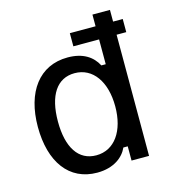

<svg xmlns="http://www.w3.org/2000/svg" viewBox="-103 -751 756 847"><g transform="rotate(-15 275.0 -327.5)"><path d="M237.5 12.5C314.2 12.5 359.2 -25 376.7 -65H396.7V0H476.7V-553.3H520.8V-613.3H476.7V-666.7H396.7V-613.3H279.2V-553.3H396.7V-440H376.7C354.2 -483.3 311.7 -512.5 241.7 -512.5C111.7 -512.5 35.8 -409.2 35.8 -250C35.8 -90 109.2 12.5 237.5 12.5ZM253.3 -62.5C172.5 -62.5 127.5 -130.8 127.5 -250C127.5 -369.2 172.5 -437.5 253.3 -437.5C336.7 -437.5 389.2 -362.5 389.2 -250C389.2 -137.5 336.7 -62.5 253.3 -62.5Z"/></g></svg>

Font: Familjen Grotesk
Style: Regular
Weight: 400
Designer: Anders Wikstroem, Jonas Baeckman, Matilda Gysing, Kristian Moeller
Foundry: Familjen STHLM AB
Version: Version 2.000